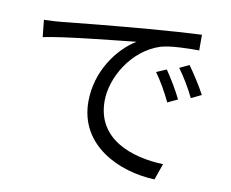

<svg xmlns="http://www.w3.org/2000/svg" viewBox="-81 -826 1163 967"><g transform="rotate(10 500.0 -342.5)"><path d="M79 -658 88 -571C196 -594 451 -618 558 -630C466 -575 371 -448 371 -292C371 -69 582 30 767 37L796 -46C633 -52 451 -114 451 -309C451 -428 538 -580 680 -626C731 -641 819 -642 876 -642V-722C809 -719 715 -713 606 -704C422 -689 233 -670 168 -663C149 -661 117 -659 79 -658ZM732 -519 681 -497C711 -456 740 -404 763 -356L814 -380C793 -424 755 -486 732 -519ZM841 -561 792 -538C823 -496 852 -447 876 -398L928 -423C905 -467 865 -528 841 -561Z"/></g></svg>

Font: Noto Sans KR
Style: Regular
Weight: 400
Designer: Ryoko NISHIZUKA 西塚涼子 (kana, bopomofo & ideographs); Paul D. Hunt (Latin, Greek & Cyrillic); Sandoll Communications 산돌커뮤니
Foundry: Adobe
Version: Version 2.004;hotconv 1.0.118;makeotfexe 2.5.65603